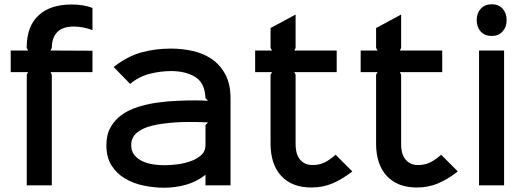

<svg xmlns="http://www.w3.org/2000/svg" viewBox="-20 -866 2465 897"><path d="M412 -529H216L222 -517V0H105V-517L111 -529H30V-630H111L105 -642Q105 -643 104.5 -646Q104 -649 105 -650Q106 -744 160.5 -794.5Q215 -845 315 -845Q341 -845 366.5 -841Q392 -837 412 -829V-725Q393 -733 369.5 -737.5Q346 -742 325 -742Q272 -742 247 -715.5Q222 -689 222 -642L216 -630L412 -629Z M1057 -406V0H940V-48H938Q897 -16 847.5 -2.5Q798 11 747 11Q699 11 651 1Q603 -9 564 -32Q525 -55 501 -93Q477 -131 477 -188Q477 -237 497 -272Q517 -307 549.5 -330Q582 -353 625 -366.5Q668 -380 714.5 -386.5Q761 -393 807 -395Q853 -397 893 -397Q905 -397 924 -396.5Q943 -396 952 -395L940 -407Q939 -409 939.5 -413.5Q940 -418 939 -419Q934 -482 889.5 -508Q845 -534 779 -534Q731 -534 680.5 -521.5Q630 -509 588 -474L511 -553Q575 -603 640 -621Q705 -639 779 -639Q830 -639 880 -628Q930 -617 969.5 -590Q1009 -563 1033 -518Q1057 -473 1057 -406ZM952 -294Q944 -294 926.5 -295Q909 -296 898 -296Q876 -296 850.5 -296Q825 -296 798 -294Q771 -292 743.5 -288.5Q716 -285 691 -279Q646 -268 619.5 -246Q593 -224 593 -188Q593 -160 608 -141.5Q623 -123 646 -112.5Q669 -102 696 -98Q723 -94 747 -94Q769 -94 802 -97.5Q835 -101 865.5 -111Q896 -121 918 -139.5Q940 -158 940 -188V-282Z M1626 -65Q1575 -26 1530.5 -8Q1486 10 1435 10Q1344 10 1294 -44Q1244 -98 1244 -195V-517L1251 -529H1172V-630H1251L1244 -642V-735L1361 -798V-642L1355 -630H1553V-529H1355L1361 -517V-194Q1361 -144 1382.5 -119.5Q1404 -95 1440 -95Q1469 -95 1493 -105.5Q1517 -116 1548 -143Z M2119 -65Q2068 -26 2023.5 -8Q1979 10 1928 10Q1837 10 1787 -44Q1737 -98 1737 -195V-517L1744 -529H1665V-630H1744L1737 -642V-735L1854 -798V-642L1848 -630H2046V-529H1848L1854 -517V-194Q1854 -144 1875.5 -119.5Q1897 -95 1933 -95Q1962 -95 1986 -105.5Q2010 -116 2041 -143Z M2347 -772Q2347 -740 2328 -719Q2309 -698 2277 -698Q2244 -698 2225.5 -719Q2207 -740 2207 -772Q2207 -804 2226 -825Q2245 -846 2277 -846Q2310 -846 2328.5 -825Q2347 -804 2347 -772ZM2335 0H2218V-630H2335Z"/></svg>

Font: Sinkin Sans 500 Medium
Style: 500 Medium
Weight: 500
Designer: Keith Bates
Foundry: K-Type
Version: Sinkin Sans (version 1.0)  by Keith Bates   •   © 2014   www